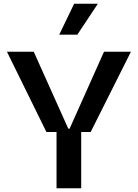

<svg xmlns="http://www.w3.org/2000/svg" viewBox="-20 -1003 734 1023"><path d="M392 -818.2 501.4 -983H375L295.5 -818.2ZM227.3 -299.7H281.2V0H412.6V-299.7H463.1L677.6 -727.3H534.1L350.9 -317.5H343.8L159.8 -727.3H17Z"/></svg>

Font: Riot Sans 2.0
Style: Bold
Weight: 600
Designer: Rasmus Andersson
Foundry: rsms
Version: Version 3.006;hotconv 1.0.109;makeotfexe 2.5.65596